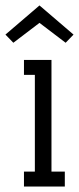

<svg xmlns="http://www.w3.org/2000/svg" viewBox="-73 -685 290 705"><path d="M15 -410H55V-55H15V0H165V-55H116V-465H15ZM197 -558 72 -665 -53 -558 -24 -528 72 -601 168 -528Z"/></svg>

Font: Stint Ultra Condensed
Style: Regular
Weight: 400
Width: 1
Designer: Astigmatic (AOETI)
Foundry: Astigmatic (AOETI)
Version: Version 1.000